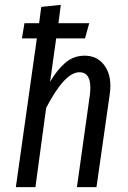

<svg xmlns="http://www.w3.org/2000/svg" viewBox="-20 -766 522 786"><path d="M326.2 -538.1Q380.9 -538.1 410.2 -494.4Q439.5 -450.7 429.2 -379.9L375 0H294.9L348.1 -378.9Q358.9 -470.2 305.2 -470.2Q244.6 -470.2 168.9 -324.2L125 0H44.9L130.9 -608.9H69.8L80.1 -670.9H140.1L148.9 -737.8L229 -746.1L219.2 -670.9H345.2L328.1 -608.9H210L185.1 -431.2Q214.4 -481.4 248.3 -509.8Q282.2 -538.1 326.2 -538.1Z"/></svg>

Font: Fira Sans Compressed Book
Style: Italic
Weight: 350
Width: 3
Italic angle: -8°
Designer: Carrois Corporate & Edenspiekermann AG
Foundry: Carrois Corporate GbR & Edenspiekermann AG
Version: Version 4.203;PS 004.203;hotconv 1.0.88;makeotf.lib2.5.64775